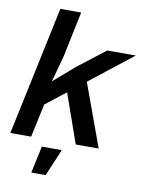

<svg xmlns="http://www.w3.org/2000/svg" viewBox="-99 -809 849 1081"><g transform="rotate(10 325.0 -269.0)"><path d="M157 -737H276L222 -478L181 -327L301 -431L458 -552H621L375 -359L506 0H375L276 -281L161 -191L120 0H1ZM189 45H303L238 199H156Z"/></g></svg>

Font: Azeret Mono Medium
Style: Italic
Weight: 500
Italic angle: -12°
Designer: Martin Vácha
Foundry: Displaay
Version: Version 1.000; Glyphs 3.0.3, build 3074